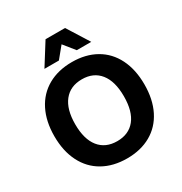

<svg xmlns="http://www.w3.org/2000/svg" viewBox="-211 -1087 1191 1254"><g transform="rotate(-30 384.5 -459.5)"><path d="M459 -930 562 -766H453L386 -849L318 -766H209L312 -930ZM724 -352Q724 -240 683 -158Q642 -76 565.5 -32.5Q489 11 386 11Q282 11 205 -32.5Q128 -76 86.5 -158Q45 -240 45 -352Q45 -464 86.5 -546Q128 -628 205 -671.5Q282 -715 386 -715Q489 -715 565.5 -671.5Q642 -628 683 -546Q724 -464 724 -352ZM202 -352Q202 -239 250 -179Q298 -119 386 -119Q473 -119 521 -178.5Q569 -238 569 -352Q569 -465 521 -525Q473 -585 386 -585Q298 -585 250 -524.5Q202 -464 202 -352Z"/></g></svg>

Font: CBA Beacon Sans Extra Bold
Style: Regular
Weight: 800
Designer: Wei Huang
Foundry: Wei Huang
Version: Version 1.002